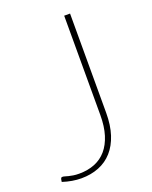

<svg xmlns="http://www.w3.org/2000/svg" viewBox="-135 -777 680 860"><g transform="rotate(-20 205.0 -347.5)"><path d="M306.5 -230Q306.5 -171 292 -126.5Q277.5 -82 250.8 -52Q224 -22 186.2 -7Q148.5 8 102.5 8Q60 8 13.5 -7L15.5 -20Q16.5 -22.5 17.8 -25Q19 -27.5 24.5 -27.5Q29 -27.5 35.5 -25.5Q42 -23.5 51 -21.2Q60 -19 72 -17Q84 -15 100.5 -15Q141.5 -15 174.5 -28.2Q207.5 -41.5 230.5 -68.2Q253.5 -95 266 -135.2Q278.5 -175.5 278.5 -229.5V-703H306.5Z"/></g></svg>

Font: Lato Thin
Style: Regular
Weight: 200
Designer: Lukasz Dziedzic
Foundry: tyPoland Lukasz Dziedzic
Version: Version 2.007; 2014-02-27